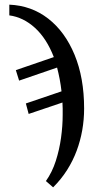

<svg xmlns="http://www.w3.org/2000/svg" viewBox="-20 -564 401 824"><path d="M177 213Q204 175 219.5 126.5Q235 78 242 27Q249 -24 249 -71Q249 -85 249 -98Q249 -111 248 -124L103 -75L91 -120L244 -172Q241 -199 236 -225Q231 -251 225 -274L62 -218L48 -263L211 -319Q180 -399 130 -444.5Q80 -490 20 -498V-544Q115 -540 187 -484Q259 -428 300 -329Q341 -230 341 -98Q341 -51 333 -5.5Q325 40 309 83Q293 126 268 165.5Q243 205 208 240Z"/></svg>

Font: Noto Serif SemiCondensed
Style: Regular
Weight: 400
Width: 4
Designer: Monotype Design Team
Foundry: Monotype Imaging Inc.
Version: Version 2.013